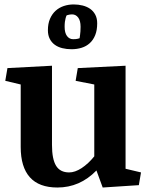

<svg xmlns="http://www.w3.org/2000/svg" viewBox="-20 -838 683 869"><path d="M215.3 -182.1Q215.3 -117.7 233.9 -87.6Q252.4 -57.6 293 -57.6Q319.3 -57.6 349.4 -77.1Q379.4 -96.7 406.7 -130.4V-455.6L322.3 -472.2L332 -529.8L548.3 -540.5V-74.2L618.2 -57.6L608.4 0L444.8 10.7L416.5 -66.4Q378.9 -27.8 334.7 -8.5Q290.5 10.7 239.7 10.7Q156.7 10.7 115.2 -35.6Q73.7 -82 73.7 -172.9V-455.6L3.9 -472.2L13.7 -529.8L215.3 -540.5ZM196.8 -701.2Q196.8 -731 206.3 -752.9Q215.8 -774.9 231.7 -789.3Q247.6 -803.7 268.8 -810.8Q290 -817.9 313.5 -817.9Q335 -817.9 354.2 -813Q373.5 -808.1 388.2 -797.9Q402.8 -787.6 411.4 -771.2Q419.9 -754.9 419.9 -732.4Q419.9 -701.2 410.9 -679Q401.9 -656.7 386.2 -642.6Q370.6 -628.4 349.4 -621.8Q328.1 -615.2 303.7 -615.2Q281.2 -615.2 261.7 -620.1Q242.2 -625 227.8 -635.5Q213.4 -646 205.1 -662.4Q196.8 -678.7 196.8 -701.2ZM272.5 -716.8Q272.5 -689.5 283.2 -675Q293.9 -660.6 311 -660.6Q317.9 -660.6 323 -661.1Q328.1 -661.6 332 -662.6Q336.4 -663.6 340.3 -665Q341.3 -670.9 342.3 -679.2Q343.3 -686 344 -695.6Q344.7 -705.1 344.7 -716.8Q344.7 -744.1 334 -758.5Q323.2 -772.9 306.2 -772.9Q300.8 -772.9 296.4 -772.2Q292 -771.5 288.6 -770.5Q284.7 -769.5 281.7 -768.6Q278.8 -763.2 276.9 -755.4Q274.9 -748.5 273.7 -739Q272.5 -729.5 272.5 -716.8Z"/></svg>

Font: Noticia Text
Style: Bold
Weight: 700
Designer: JM Sole
Foundry: JM Sole
Version: Version 1.003